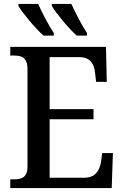

<svg xmlns="http://www.w3.org/2000/svg" viewBox="-20 -951 627 971"><path d="M368 -771H420V-784C394 -823 361 -886 341 -931H242V-921C262 -886 327 -807 368 -771ZM200 -771H252V-784C226 -823 193 -886 173 -931H73V-921C93 -886 159 -807 200 -771ZM32 0H545L551 -177H497L491 -133C484 -89 462 -52 406 -52H231V-348H453V-399H231V-662H382C437 -662 457 -626 461 -581L466 -537H520L516 -714H32V-670H51C89 -670 119 -661 119 -601V-108C119 -55 90 -44 52 -44H32Z"/></svg>

Font: Noto Serif SemiCondensed Medium
Style: Regular
Weight: 500
Width: 4
Designer: Monotype Design Team
Foundry: Monotype Imaging Inc.
Version: Version 2.014